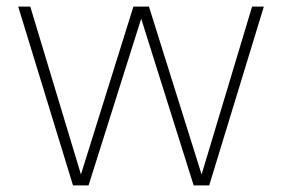

<svg xmlns="http://www.w3.org/2000/svg" viewBox="-20 -560 852 580"><path d="M741.5 -540H777L612 0H565L406.5 -503.5L247.5 0H200.5L35 -540H71.5L224.5 -33L383 -540H430L589 -33Z"/></svg>

Font: Encode Sans Thin
Style: Regular
Weight: 250
Designer: Multiple Designers
Foundry: Impallari Type
Version: Version 2.000